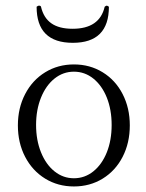

<svg xmlns="http://www.w3.org/2000/svg" viewBox="-20 -655 520 686"><path d="M43.9 -207Q43.9 -269 69.8 -318.8Q95.7 -368.7 141.4 -396.7Q187 -424.8 244.1 -424.8Q301.3 -424.8 346.9 -396.7Q392.6 -368.7 418.2 -318.8Q443.8 -269 443.8 -207Q443.8 -144.5 418.2 -94.7Q392.6 -44.9 346.9 -16.8Q301.3 11.2 244.1 11.2Q187 11.2 141.4 -16.8Q95.7 -44.9 69.8 -94.7Q43.9 -144.5 43.9 -207ZM244.1 -18.1Q282.7 -18.1 313.5 -42.7Q344.2 -67.4 361.6 -110.6Q378.9 -153.8 378.9 -208.5Q378.9 -263.2 361.6 -306.4Q344.2 -349.6 313.5 -374.3Q282.7 -398.9 244.1 -398.9Q205.6 -398.9 174.8 -374.3Q144 -349.6 126.5 -306.2Q108.9 -262.7 108.9 -208.5Q108.9 -154.3 126.5 -110.8Q144 -67.4 174.8 -42.7Q205.6 -18.1 244.1 -18.1ZM110.8 -630.9Q116.2 -634.8 118.7 -634.8Q125.5 -634.8 126.5 -630.9Q135.7 -591.3 163.3 -571.8Q190.9 -552.2 239.3 -552.2Q335.9 -552.2 354 -630.9Q358.9 -634.8 361.3 -634.8Q363.8 -634.8 369.1 -630.9Q369.1 -502 240.2 -502Q110.8 -502 110.8 -630.9Z"/></svg>

Font: JuniusX Light
Style: Regular
Weight: 300
Designer: Peter S. Baker
Foundry: Briery Creek Software
Version: Version 1.008